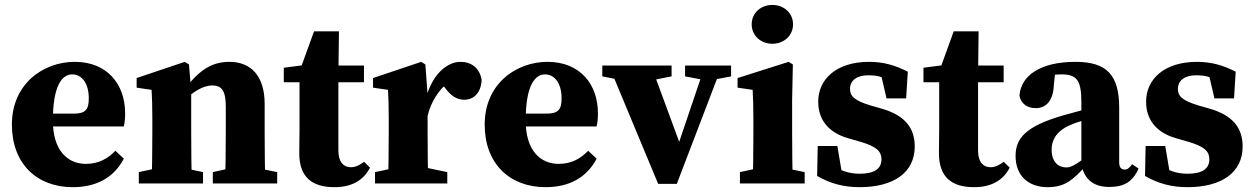

<svg xmlns="http://www.w3.org/2000/svg" viewBox="-20 -752 5138 787"><path d="M277.8 15.2C374.6 15.2 446.5 -23.3 487.6 -101.6L453 -134C422.8 -102.8 385.7 -80.3 331.8 -80.3C257 -80.3 196.7 -135.3 196.7 -257.3C196.7 -401.7 234.6 -447.1 276.2 -447.1C312.5 -447.1 343.9 -414.5 343.9 -348.9C343.9 -304.3 331.5 -286.3 283.5 -286.3H96V-233.5H487.4C491.4 -250.1 492.9 -265.8 492.9 -287.3C492.9 -408.3 418.1 -498.5 286.3 -498.5C157.2 -498.5 28.7 -408.1 28.7 -241.4C28.7 -80 132.3 15.2 277.8 15.2Z M549 0H812.2V-46.5L718 -66.5H641.7L549 -46.5V0ZM601.4 0H766.7C764.7 -45 763.7 -148 763.7 -210V-376.9L754.6 -487.8L737.5 -498.5L540.1 -432.1V-392.7L601.4 -383.7C603.4 -343.7 604.4 -322.8 604.4 -267.8V-210C604.4 -148 603.4 -45 601.4 0ZM852.3 0H1116.2V-46.5L1018.4 -66.5H942.8L852.3 -46.5V0ZM902.5 0H1067.8C1065.8 -45 1064.8 -146 1064.8 -210V-326.5C1064.8 -441.9 1007.3 -498.5 920.5 -498.5C856.1 -498.5 802.8 -471.9 744 -394.8H721.8L725.4 -328.5C765.8 -375.4 814.1 -401.8 849.6 -401.8C889.4 -401.8 905.5 -379.1 905.5 -314.9V-210C905.5 -146 904.5 -45 902.5 0Z M1350.4 15.2C1423.5 15.2 1470.3 -13.9 1496.7 -64.7L1472.3 -88.8C1452.8 -74.1 1436.4 -66.6 1418 -66.6C1388.3 -66.6 1367 -87.9 1367 -134.8V-443.7L1367.3 -463.7L1369.3 -623.7H1267.3L1204.1 -449.4L1261.4 -489.7L1143.2 -474.4V-414.8H1207.7V-224.4C1207.7 -185.4 1206.7 -158.6 1206.7 -123.8C1206.7 -25.2 1259.8 15.2 1350.4 15.2ZM1288.1 -414.8H1471.9V-483.4H1288.1V-414.8Z M1517.1 0H1813.4V-46.5L1717.8 -66.5H1612.7L1517.1 -46.5V0ZM1570.4 0H1735.7C1733.7 -45 1732.7 -148 1732.7 -210V-365L1723.6 -487.8L1706.5 -498.5L1509.1 -432.1V-392.7L1570.4 -383.7C1572.4 -343.7 1573.4 -323.5 1573.4 -268.5V-210C1573.4 -148 1572.4 -45 1570.4 0ZM1732.2 -274.4C1745.1 -334.1 1781.1 -387 1817.1 -413.2L1776.8 -427.7L1805.9 -389.6C1829.7 -358 1853 -343.2 1883.2 -343.2C1923.2 -343.2 1952.1 -372.8 1954.2 -424.9C1945.8 -474.4 1910.8 -498.5 1867.4 -498.5C1812.5 -498.5 1748.9 -446.3 1724.8 -343.1H1696.8L1732.2 -274.4Z M2215.8 15.2C2312.6 15.2 2384.5 -23.3 2425.6 -101.6L2391 -134C2360.8 -102.8 2323.7 -80.3 2269.8 -80.3C2195 -80.3 2134.7 -135.3 2134.7 -257.3C2134.7 -401.7 2172.6 -447.1 2214.2 -447.1C2250.5 -447.1 2281.9 -414.5 2281.9 -348.9C2281.9 -304.3 2269.5 -286.3 2221.5 -286.3H2034V-233.5H2425.4C2429.4 -250.1 2430.9 -265.8 2430.9 -287.3C2430.9 -408.3 2356.1 -498.5 2224.3 -498.5C2095.2 -498.5 1966.7 -408.1 1966.7 -241.4C1966.7 -80 2070.3 15.2 2215.8 15.2Z M2677.8 1.7H2754.2L2939.8 -483.4H2869.9L2754.6 -142.9H2774.2L2648.8 -483.4H2475.8L2677.8 1.7ZM2448.8 -438.9 2539.6 -421.2H2641.8L2732.8 -438.9V-483.4H2448.8V-438.9ZM2788.1 -438.9 2871.5 -423.3H2894.4L2976.7 -438.9V-483.4H2788.1V-438.9Z M3012.9 0H3278.3V-46.5L3181.2 -66.5H3105.6L3012.9 -46.5V0ZM3065.1 0H3229.9C3227.9 -45 3226.9 -148 3226.9 -210V-342.7L3229.9 -487.8L3212.8 -498.5L3003.3 -432.1V-392.7L3065.1 -383.7C3067.1 -343.7 3068.1 -312.7 3068.1 -257.7V-210C3068.1 -148 3067.1 -45 3065.1 0ZM3145.8 -572.6C3192.9 -572.6 3230.6 -605.8 3230.6 -652.2C3230.6 -698.8 3192.9 -731.8 3145.8 -731.8C3098.7 -731.8 3061.1 -698.8 3061.1 -652.2C3061.1 -605.8 3098.7 -572.6 3145.8 -572.6Z M3503.3 15.2C3644.3 15.2 3729.5 -45.6 3729.5 -151.4C3729.5 -225.6 3691.5 -277.7 3596.6 -306L3547.8 -319.9C3479.1 -340.6 3464.2 -359.7 3464.2 -387.4C3464.2 -423.7 3494 -443.4 3538.7 -443.4C3583.4 -443.4 3605.1 -434.1 3640.7 -411.2V-448L3585.2 -472L3613.9 -348.6H3694.2L3701.1 -458.3C3649.4 -484.3 3601.6 -498.5 3542.6 -498.5C3407.8 -498.5 3333.8 -427.2 3333.8 -335C3333.8 -259.8 3377.5 -208.5 3454.8 -185.9L3508.7 -170.3C3574.6 -150.9 3593.1 -130.4 3593.1 -98.9C3593.1 -58.7 3561.4 -39.9 3503.9 -39.9C3457.5 -39.9 3422.4 -53.9 3378.7 -80.2V-39L3434.9 -19.6L3412.3 -153.5H3331.8L3329.4 -30.8C3382 0 3437.9 15.2 3503.3 15.2Z M3972.4 15.2C4045.5 15.2 4092.3 -13.9 4118.7 -64.7L4094.3 -88.8C4074.8 -74.1 4058.4 -66.6 4040 -66.6C4010.3 -66.6 3989 -87.9 3989 -134.8V-443.7L3989.3 -463.7L3991.3 -623.7H3889.3L3826.1 -449.4L3883.4 -489.7L3765.2 -474.4V-414.8H3829.7V-224.4C3829.7 -185.4 3828.7 -158.6 3828.7 -123.8C3828.7 -25.2 3881.8 15.2 3972.4 15.2ZM3910.1 -414.8H4093.9V-483.4H3910.1V-414.8Z M4274 15.2C4346.5 15.2 4377.6 -15.7 4426.1 -67.1H4468.1L4457.7 -127.2C4385.8 -73.4 4369.8 -65.7 4350.7 -65.7C4317 -65.7 4290.6 -88.9 4290.6 -139C4290.6 -186 4320.1 -219.7 4365.4 -238.8C4394.6 -252.3 4448.6 -266.9 4495.8 -278.8V-320.6C4448.6 -309.4 4377.7 -290.7 4336.4 -278.6C4182.2 -233.9 4142.8 -183.9 4142.8 -112.7C4142.8 -30.4 4196.6 15.2 4274 15.2ZM4526.6 14.3C4587.3 14.3 4622.9 -6.6 4646.9 -61.2L4620.4 -78.9C4608.7 -62.3 4600.6 -56.9 4590.1 -56.9C4575.7 -56.9 4567.5 -66.4 4567.5 -86.1V-310.4C4567.5 -444.3 4516.8 -498.5 4388.5 -498.5C4244.5 -498.5 4164 -442.2 4158.7 -358.9C4166.5 -326 4190.4 -308.8 4226.1 -308.8C4264.6 -308.8 4297 -335.7 4299.5 -402.2L4306.7 -471.6L4237.8 -432.7C4281.3 -444.1 4307 -447.1 4331.5 -447.1C4395.3 -447.1 4412.5 -420.9 4412.5 -332.3V-81.9C4421.1 -21.3 4458.6 14.3 4526.6 14.3Z M4847.3 15.2C4988.3 15.2 5073.5 -45.6 5073.5 -151.4C5073.5 -225.6 5035.5 -277.7 4940.6 -306L4891.8 -319.9C4823.1 -340.6 4808.2 -359.7 4808.2 -387.4C4808.2 -423.7 4838 -443.4 4882.7 -443.4C4927.4 -443.4 4949.1 -434.1 4984.7 -411.2V-448L4929.2 -472L4957.9 -348.6H5038.2L5045.1 -458.3C4993.4 -484.3 4945.6 -498.5 4886.6 -498.5C4751.8 -498.5 4677.8 -427.2 4677.8 -335C4677.8 -259.8 4721.5 -208.5 4798.8 -185.9L4852.7 -170.3C4918.6 -150.9 4937.1 -130.4 4937.1 -98.9C4937.1 -58.7 4905.4 -39.9 4847.9 -39.9C4801.5 -39.9 4766.4 -53.9 4722.7 -80.2V-39L4778.9 -19.6L4756.3 -153.5H4675.8L4673.4 -30.8C4726 0 4781.9 15.2 4847.3 15.2Z"/></svg>

Font: Source Serif Variable
Style: Regular
Weight: 389
Designer: Frank Grießhammer
Foundry: Adobe Systems Incorporated
Version: Version 3.001;hotconv 1.0.111;makeotfexe 2.5.65597